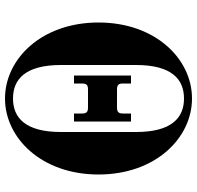

<svg xmlns="http://www.w3.org/2000/svg" viewBox="-30 -740 788 768"><g transform="rotate(90 364.0 -356.0)"><path d="M70 -356C70 -128 216 18 374 18C532 18 678 -128 678 -356C678 -584 532 -730 374 -730C216 -730 70 -584 70 -356ZM240 -206V-506C240 -650 298 -698 374 -698C450 -698 508 -650 508 -506V-206C508 -62 450 -14 374 -14C298 -14 240 -62 240 -206ZM282 -258H314V-290C314 -308 320 -314 338 -314H410C428 -314 434 -308 434 -290V-258H466V-486H434V-454C434 -436 428 -430 410 -430H338C320 -430 314 -436 314 -454V-486H282Z"/></g></svg>

Font: Old Standard
Style: Bold
Weight: 700
Designer: Alexey Kryukov <alexios@thessalonica.org.ru>
Version: Version 2.0.2